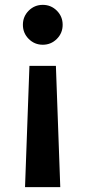

<svg xmlns="http://www.w3.org/2000/svg" viewBox="-20 -520 352 790"><path d="M213.9 -359.9Q189.9 -335.9 156 -335.9Q122.1 -335.9 98.1 -359.9Q74.2 -383.8 74.2 -418Q74.2 -452.1 98.1 -476.1Q122.1 -500 156 -500Q189.9 -500 213.9 -476.1Q237.8 -452.1 237.8 -418Q237.8 -383.8 213.9 -359.9ZM101.1 -249H210L228 250H83Z"/></svg>

Font: Oakes Grotesk
Style: Bold
Weight: 700
Designer: Samuel Oakes
Foundry: Samuel Oakes
Version: Version 1.0 | wf-rip DC20170320